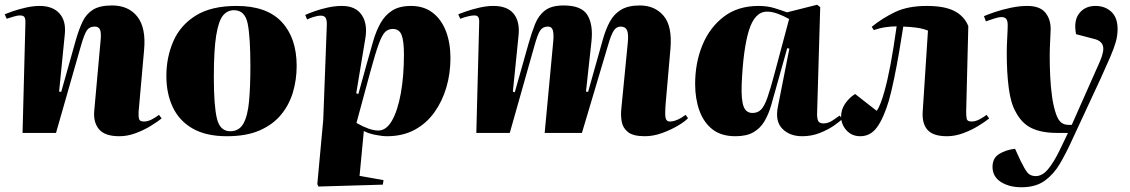

<svg xmlns="http://www.w3.org/2000/svg" viewBox="-20 -560 4761 809"><path d="M661 -61Q645 -48 616 -30Q587 -12 552 1Q517 14 483 14Q422 14 397.5 -15Q373 -44 377 -92L404 -391Q407 -422 401.5 -435Q396 -448 379 -448Q357 -448 346 -432Q335 -416 321 -367L216 0H75L87 -461Q88 -475 84.5 -485Q81 -495 64 -495Q54 -495 39 -490.5Q24 -486 8 -481L0 -500Q9 -504 33.5 -512.5Q58 -521 89 -528Q120 -535 147 -535Q202 -535 230.5 -503.5Q259 -472 253 -415L229 -174L238 -173L300 -393Q313 -438 328.5 -470Q344 -502 372.5 -519.5Q401 -537 452 -537Q522 -537 559 -489.5Q596 -442 587 -348L564 -89Q563 -69 566 -58.5Q569 -48 587 -48Q603 -48 620 -57Q637 -66 650 -76Z M936 14Q849 14 792.5 -18Q736 -50 708.5 -107.5Q681 -165 681 -240Q681 -319 710.5 -386.5Q740 -454 805 -494.5Q870 -535 977 -535Q1104 -535 1167 -467.5Q1230 -400 1230 -282Q1230 -225 1214.5 -172Q1199 -119 1164.5 -77Q1130 -35 1074 -10.5Q1018 14 936 14ZM950 -7Q988 -7 1006 -40Q1024 -73 1029.5 -134.5Q1035 -196 1035 -281Q1035 -405 1023.5 -461Q1012 -517 966 -517Q938 -517 919.5 -494.5Q901 -472 891 -411Q881 -350 881 -235Q881 -114 894 -60.5Q907 -7 950 -7Z M1357 -453Q1358 -472 1353 -483Q1348 -494 1332 -494Q1318 -494 1301 -488.5Q1284 -483 1274 -478L1266 -497Q1281 -504 1306.5 -513Q1332 -522 1362 -528.5Q1392 -535 1421 -535Q1479 -535 1504.5 -496.5Q1530 -458 1519 -396L1481 -167L1490 -164L1525 -290Q1539 -339 1551.5 -383.5Q1564 -428 1583 -462Q1602 -496 1632.5 -515.5Q1663 -535 1712 -535Q1766 -535 1803 -506.5Q1840 -478 1859 -428.5Q1878 -379 1878 -315Q1878 -251 1861 -192.5Q1844 -134 1810.5 -87Q1777 -40 1727 -13Q1677 14 1610 14Q1590 14 1560.5 8Q1531 2 1513 -8L1495 181L1596 199L1593 218L1322 226L1317 216L1342 -55ZM1635 -438Q1616 -438 1603 -425.5Q1590 -413 1576 -375Q1562 -337 1541 -260L1482 -42Q1508 -27 1531.5 -18.5Q1555 -10 1574 -10Q1608 -10 1632 -52.5Q1656 -95 1669 -167.5Q1682 -240 1682 -330Q1682 -388 1672 -413Q1662 -438 1635 -438Z M2311 -384Q2314 -416 2309.5 -432Q2305 -448 2289 -448Q2267 -448 2256 -431.5Q2245 -415 2231 -364L2128 0H1987L1999 -461Q2000 -480 1995.5 -487.5Q1991 -495 1979 -495Q1958 -495 1919 -481L1911 -500Q1921 -504 1945.5 -512.5Q1970 -521 2000.5 -528Q2031 -535 2059 -535Q2118 -535 2144.5 -502Q2171 -469 2165 -411L2141 -174L2149 -171L2207 -376Q2220 -422 2234.5 -458.5Q2249 -495 2276.5 -516Q2304 -537 2355 -537Q2431 -537 2455.5 -496Q2480 -455 2472 -384L2449 -174L2458 -173L2520 -393Q2532 -436 2549.5 -468.5Q2567 -501 2597 -519Q2627 -537 2676 -537Q2739 -537 2776 -493.5Q2813 -450 2805 -355L2785 -126Q2781 -78 2784.5 -63Q2788 -48 2802 -48Q2831 -48 2869 -76L2879 -62Q2866 -48 2836.5 -30.5Q2807 -13 2770 0.5Q2733 14 2697 14Q2648 14 2626 -3.5Q2604 -21 2599.5 -48Q2595 -75 2598 -102L2625 -378Q2629 -417 2622 -432.5Q2615 -448 2595 -448Q2578 -448 2566.5 -431.5Q2555 -415 2541 -366L2432 0H2275Z M3423 -87Q3422 -65 3426.5 -52.5Q3431 -40 3450 -40Q3469 -40 3487.5 -52Q3506 -64 3518 -73L3529 -59Q3520 -49 3495 -31.5Q3470 -14 3435 0Q3400 14 3360 14Q3307 14 3276 -18Q3245 -50 3258 -112L3306 -355L3297 -357L3249 -186Q3239 -149 3228.5 -113.5Q3218 -78 3201 -49Q3184 -20 3155 -3Q3126 14 3079 14Q3019 14 2982 -15Q2945 -44 2927 -94Q2909 -144 2909 -206Q2909 -295 2939.5 -369.5Q2970 -444 3029.5 -489.5Q3089 -535 3176 -535Q3213 -535 3242.5 -526Q3272 -517 3296 -508L3423 -540L3436 -530ZM3151 -84Q3173 -84 3187 -98.5Q3201 -113 3213.5 -148.5Q3226 -184 3243 -248L3305 -480Q3280 -494 3256 -502.5Q3232 -511 3212 -511Q3160 -511 3135.5 -431.5Q3111 -352 3105 -201Q3103 -140 3113 -112Q3123 -84 3151 -84Z M3653 -447Q3697 -483 3751 -509Q3805 -535 3885 -535Q3960 -535 4001.5 -513.5Q4043 -492 4060 -450L4051 -89Q4051 -69 4053.5 -58.5Q4056 -48 4074 -48Q4090 -48 4107 -57Q4124 -66 4137 -76L4148 -61Q4132 -48 4103 -30Q4074 -12 4039 1Q4004 14 3970 14Q3911 14 3887.5 -13.5Q3864 -41 3868 -92L3890 -431Q3868 -440 3841 -443.5Q3814 -447 3786 -448Q3778 -395 3768 -337.5Q3758 -280 3747 -227Q3736 -174 3725 -135Q3703 -62 3675.5 -24Q3648 14 3605 14Q3569 14 3546.5 -11Q3524 -36 3524 -69Q3524 -99 3541.5 -124Q3559 -149 3583 -164L3674 -93Q3683 -105 3691.5 -128Q3700 -151 3706 -173Q3720 -223 3732 -286.5Q3744 -350 3758 -449Q3737 -449 3712 -445.5Q3687 -442 3662 -433Z M4493 39Q4471 87 4445.5 130.5Q4420 174 4382 201.5Q4344 229 4284 229Q4232 229 4197 206.5Q4162 184 4162 143Q4162 106 4190.5 88.5Q4219 71 4257 67L4280 117Q4297 152 4309 167Q4321 182 4344 182Q4372 182 4396 153Q4420 124 4444 75L4480 0H4433Q4369 0 4327 -20Q4285 -40 4260 -88Q4239 -124 4230.5 -188.5Q4222 -253 4222 -336Q4222 -366 4224 -401.5Q4226 -437 4226 -454Q4226 -473 4219.5 -480.5Q4213 -488 4201 -488Q4188 -488 4169.5 -482Q4151 -476 4134 -470L4126 -492Q4142 -499 4173 -509.5Q4204 -520 4240 -527.5Q4276 -535 4308 -535Q4361 -535 4384 -507.5Q4407 -480 4407 -438Q4407 -423 4405 -389.5Q4403 -356 4403 -322Q4403 -284 4405 -239.5Q4407 -195 4413 -152Q4419 -109 4431 -76Q4440 -52 4452.5 -43Q4465 -34 4481 -34H4496L4614 -300Q4634 -346 4627 -367.5Q4620 -389 4590 -396L4514 -416Q4503 -473 4527.5 -504Q4552 -535 4596 -535Q4636 -535 4662.5 -510.5Q4689 -486 4689 -438Q4689 -410 4681.5 -383.5Q4674 -357 4658.5 -321Q4643 -285 4618 -230Z"/></svg>

Font: Literata 72pt ExtraBold
Style: Italic
Weight: 800
Italic angle: -2°
Designer: Latin by Veronika Burian and Jose Scaglione. Greek by Irene Vlachou. Cyrillic by Vera Evstafieva
Foundry: TypeTogether
Version: Version 3.002